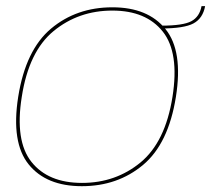

<svg xmlns="http://www.w3.org/2000/svg" viewBox="-20 -620 708 644"><path d="M254.5 4.5Q135 4.5 76 -68.8Q17 -142 41 -295Q66 -452.5 151.2 -524Q236.5 -595.5 357 -595.5Q476.5 -595.5 535.5 -522Q594.5 -448.5 570 -295Q545 -138 459.8 -66.8Q374.5 4.5 254.5 4.5ZM255 -6.5Q368 -6.5 451.2 -75Q534.5 -143.5 558.5 -295Q582 -443.5 526 -514Q470 -584.5 357 -584.5Q243.5 -584.5 160 -516Q76.5 -447.5 53 -295Q29.5 -147.5 85.5 -77Q141.5 -6.5 255 -6.5ZM521.5 -534Q594.5 -534 622 -549Q649.5 -564 656 -599.5H668Q660.5 -558.5 629 -541.5Q597.5 -524.5 520 -524.5Z"/></svg>

Font: Anybody ExtraExpanded Thin
Style: Italic
Weight: 100
Width: 8
Italic angle: -10°
Designer: Tyler Finck
Foundry: Etcetera Type Company
Version: Version 1.010; ttfautohint (v1.8.3) -l 8 -r 50 -G 200 -x 14 